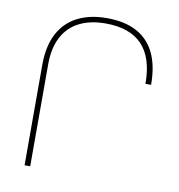

<svg xmlns="http://www.w3.org/2000/svg" viewBox="-81 -798 815 873"><g transform="rotate(10 326.5 -362.0)"><path d="M90 0V-462Q90 -551 121 -609Q152 -667 209 -695.5Q266 -724 343 -724Q426 -724 481.5 -694Q537 -664 565 -605.5Q593 -547 593 -460H567Q567 -580 510.5 -639.5Q454 -699 342 -699Q271 -699 220.5 -673.5Q170 -648 143 -597Q116 -546 116 -470V0Z"/></g></svg>

Font: Noto Sans Armenian Thin
Style: Regular
Weight: 250
Version: Version 2.007